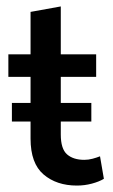

<svg xmlns="http://www.w3.org/2000/svg" viewBox="-20 -567 351 597"><path d="M17 -189V-247H75V-328H6V-398H75V-530L169 -547V-398H279V-328H169V-247H264V-189H145L169 -208V-149Q169 -104 188.5 -87Q208 -70 242 -70Q255 -70 268 -73.5Q281 -77 291 -81L303 -11Q288 -2 265.5 4Q243 10 219 10Q156 10 115.5 -24.5Q75 -59 75 -136V-208L101 -189Z"/></svg>

Font: Rokkitt Medium
Style: Regular
Weight: 500
Version: Version 3.103